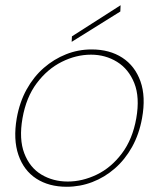

<svg xmlns="http://www.w3.org/2000/svg" viewBox="-20 -702 608 734"><path d="M235 12Q167 12 119 -19Q71 -50 50.5 -109.5Q30 -169 44 -250Q55 -312 82 -360.5Q109 -409 147.5 -442.5Q186 -476 232.5 -494.5Q279 -513 330 -513Q399 -513 447.5 -481.5Q496 -450 517 -391Q538 -332 523 -250Q512 -189 485 -140.5Q458 -92 419 -58Q380 -24 333 -6Q286 12 235 12ZM239 -8Q295 -8 350 -34.5Q405 -61 446 -115.5Q487 -170 501 -250Q515 -330 493.5 -384Q472 -438 427.5 -465.5Q383 -493 328 -493Q271 -493 216 -465.5Q161 -438 120.5 -384Q80 -330 66 -250Q52 -170 73 -115.5Q94 -61 138.5 -34.5Q183 -8 239 -8ZM254 -542 255 -563 441 -682 440 -658Z"/></svg>

Font: DM Sans 18pt Thin
Style: Italic
Weight: 250
Italic angle: -10°
Designer: Colophon Foundry, Jonny Pinhorn
Foundry: Colophon Foundry
Version: Version 4.004;gftools[0.9.30]